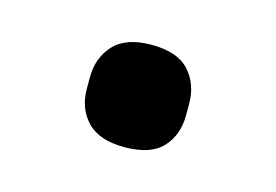

<svg xmlns="http://www.w3.org/2000/svg" viewBox="-40 -453 430 299"><g transform="rotate(15 175.0 -303.5)"><path d="M175 -221Q134 -221 114.5 -241.5Q95 -262 95 -294V-312Q95 -344 114.5 -365Q134 -386 175 -386Q217 -386 236 -365Q255 -344 255 -312V-294Q255 -262 236 -241.5Q217 -221 175 -221Z"/></g></svg>

Font: IBMPlexSans-SemiBold
Style: Regular
Weight: 600
Designer: Mike Abbink, Paul van der Laan, Pieter van Rosmalen
Foundry: Bold Monday
Version: Version 3.1